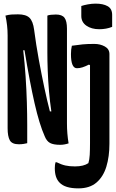

<svg xmlns="http://www.w3.org/2000/svg" viewBox="-20 -788 640 1058"><path d="M428 -755Q443 -760 464.5 -764Q486 -768 507 -768Q548 -768 573 -754Q598 -740 598 -706V-640Q566 -627 527 -627Q484 -627 456 -646.5Q428 -666 428 -700ZM130 1Q123 3 110.5 5Q98 7 84 7Q46 7 34 -15Q22 -37 22 -81V-593Q22 -648 10 -702Q28 -707 43 -708Q58 -709 79 -709Q123 -709 142.5 -690Q162 -671 168 -624Q179 -540 194 -458.5Q209 -377 224.5 -304Q240 -231 255 -174H263Q255 -227 250 -285.5Q245 -344 243 -399Q241 -454 241 -499V-702Q247 -705 260.5 -706.5Q274 -708 288 -708Q322 -708 335.5 -690Q349 -672 349 -630V-107Q349 -52 358 2Q334 10 312 10Q275 10 256 0Q237 -10 226 -38Q197 -103 170.5 -219Q144 -335 115 -511H108Q116 -441 121 -367Q126 -293 128 -224Q130 -155 130 -100ZM500 -546Q532 -546 557.5 -532Q583 -518 583 -490V4Q583 75 566 130.5Q549 186 511.5 218Q474 250 412 250Q338 250 308 218Q282 192 282 139Q282 119 286 106H292Q318 119 340.5 124Q363 129 393 129Q441 129 467 111Q473 92 474.5 65Q476 38 476 0V-429L470 -432Q450 -422 434.5 -417Q419 -412 404 -412Q371 -412 371 -490Q371 -516 376 -536Q410 -541 435.5 -543.5Q461 -546 500 -546Z"/></svg>

Font: Recursive Mn Csl St SmB
Style: Regular
Weight: 600
Monospace: yes
Version: Version 1.079;hotconv 1.0.112;makeotfexe 2.5.65598; ttfautoh